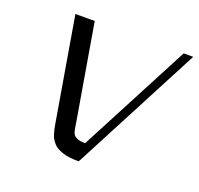

<svg xmlns="http://www.w3.org/2000/svg" viewBox="-108 -701 861 830"><g transform="rotate(20 322.5 -286.0)"><path d="M333.5 -72.8 601.1 -583.5H645L339.8 0L333.5 10.3Q310.5 10.3 292 8.1Q273.4 5.9 259.5 1Q245.6 -3.9 234.9 -9.5Q224.1 -15.1 216.3 -24.2Q208.5 -33.2 203.4 -41.3Q198.2 -49.3 194.3 -61.8Q190.4 -74.2 188.2 -84Q186 -93.8 183.6 -108.4L103 -583.5H191.9L268.1 -135.3Q268.6 -131.8 269.5 -126Q271.5 -114.7 272.5 -109.6Q273.4 -104.5 276.4 -97.2Q279.3 -89.8 283.2 -86.7Q287.1 -83.5 293.7 -79.8Q300.3 -76.2 310.1 -74.7Q319.8 -73.2 333.5 -72.8Z"/></g></svg>

Font: Resagnicto
Style: Italic
Weight: 500
Italic angle: -10°
Version: Version 0.999